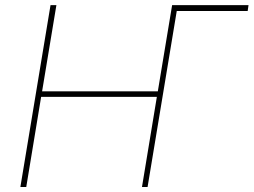

<svg xmlns="http://www.w3.org/2000/svg" viewBox="-20 -748 1014 768"><path d="M974.1 -727.5 970.7 -704.1H666L669.4 -727.5ZM61.5 0 182.1 -727.5H205.6L148.4 -382.8H611.3L668.5 -727.5H690.9L570.3 0H547.9L607.4 -360.4H144.5L85 0Z"/></svg>

Font: Inter 18pt Thin
Style: Italic
Weight: 250
Italic angle: -9.3988°
Version: Version 4.001;git-66647c0bb